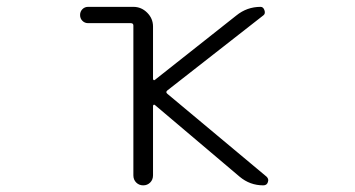

<svg xmlns="http://www.w3.org/2000/svg" viewBox="-20 -565 1040 563"><path d="M371.1 -490.2Q371.1 -497.1 363.3 -497.1H238.3Q228.5 -497.1 221.7 -503.9Q214.8 -510.7 214.8 -521Q214.8 -531.2 221.7 -538.1Q228.5 -544.9 238.3 -544.9H371.1Q394.5 -544.9 411.6 -527.8Q428.7 -510.7 428.7 -487.3V-334Q428.7 -331.1 430.7 -330.1Q432.6 -329.1 434.6 -331.1L672.9 -519.5Q704.1 -544.9 744.1 -544.9Q752 -544.9 755.4 -535.2Q758.8 -525.4 752.9 -520.5L470.7 -299.8Q464.8 -294.9 470.7 -290L761.7 -46.9Q766.6 -42 766.6 -36.1Q766.6 -34.2 765.6 -31.2Q762.7 -21.5 752 -21.5Q712.9 -21.5 682.6 -46.9L434.6 -256.8Q432.6 -258.8 430.7 -257.8Q428.7 -256.8 428.7 -253.9V-50.8Q428.7 -38.1 420.4 -29.8Q412.1 -21.5 399.9 -21.5Q387.7 -21.5 379.4 -29.8Q371.1 -38.1 371.1 -50.8Z"/></svg>

Font: Rounded Mgen+ 1mn light
Style: Regular
Weight: 200
Designer: [Source Han Sans]
Ryoko NISHIZUKA  (kana & ideographs); Paul D. Hunt (Latin, Greek & Cyrillic); Wenlong ZHANG  (bopomofo
Version: Version 1.059.20150602